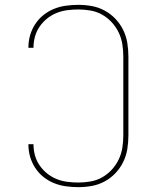

<svg xmlns="http://www.w3.org/2000/svg" viewBox="-20 -763 640 791"><path d="M303 8Q277 8 251.5 4.5Q226 1 202.5 -8.5Q179 -18 159 -34Q139 -50 125 -71.5Q111 -93 104 -117.5Q97 -142 97 -168Q97 -168 97 -168Q97 -168 97 -169H118Q118 -168 118 -168Q118 -168 118 -168Q118 -145 124 -123Q130 -101 143 -82Q156 -63 174 -48.5Q192 -34 213 -25.5Q234 -17 257 -14Q280 -11 303 -11Q328 -11 353.5 -15.5Q379 -20 401 -32.5Q423 -45 440.5 -64Q458 -83 469 -106Q480 -129 484 -154Q488 -179 488 -205V-530Q488 -556 484 -581Q480 -606 469 -629Q458 -652 440.5 -671Q423 -690 401 -702.5Q379 -715 353.5 -719.5Q328 -724 303 -724Q280 -724 257 -721Q234 -718 213 -709.5Q192 -701 174 -686.5Q156 -672 143 -653Q130 -634 124 -612Q118 -590 118 -567Q118 -567 118 -567Q118 -567 118 -566H97Q97 -567 97 -567Q97 -567 97 -567Q97 -593 104 -617.5Q111 -642 125 -663.5Q139 -685 159 -701Q179 -717 202.5 -726.5Q226 -736 251.5 -739.5Q277 -743 303 -743Q331 -743 358.5 -738Q386 -733 411 -719.5Q436 -706 455.5 -685.5Q475 -665 487.5 -639.5Q500 -614 504.5 -586Q509 -558 509 -530V-205Q509 -177 504.5 -149Q500 -121 487.5 -95.5Q475 -70 455.5 -49.5Q436 -29 411 -15.5Q386 -2 358.5 3Q331 8 303 8Z"/></svg>

Font: Iosevka SS04 Thin Extended
Style: Regular
Weight: 100
Width: 7
Monospace: yes
Designer: Belleve Invis
Foundry: Belleve Invis
Version: Version 19.0.0; ttfautohint (v1.8.4)